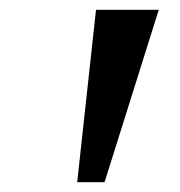

<svg xmlns="http://www.w3.org/2000/svg" viewBox="-20 -850 369 393"><path d="M305 -830 194 -477H138L176.5 -830Z"/></svg>

Font: Merriweather 36pt
Style: Bold Italic
Weight: 700
Italic angle: -7.8°
Version: Version 2.101